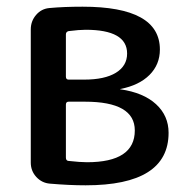

<svg xmlns="http://www.w3.org/2000/svg" viewBox="-20 -547 566 574"><path d="M177 -234V-76Q177 -67 184 -66Q220 -62 240 -62Q383 -62 383 -157Q383 -243 234 -243H185Q177 -243 177 -234ZM177 -444V-318Q177 -309 185 -309H232Q293 -309 326.5 -329.5Q360 -350 360 -387Q360 -458 236 -458Q217 -458 185 -454Q177 -452 177 -444ZM129 2Q105 0 88.5 -18Q72 -36 72 -61V-459Q72 -484 88 -502.5Q104 -521 128 -523Q171 -527 227 -527Q458 -527 458 -399Q458 -354 427 -323Q396 -292 340 -281L339 -280H340Q409 -270 446.5 -235.5Q484 -201 484 -150Q484 7 236 7Q187 7 129 2Z"/></svg>

Font: Rounded Mplus 1c Medium
Style: Regular
Weight: 500
Version: Version 1.059.20150529